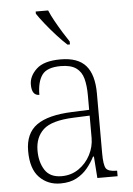

<svg xmlns="http://www.w3.org/2000/svg" viewBox="-55 -807 593 859"><g transform="rotate(-5 242.0 -378.0)"><path d="M182 10Q125 10 87.5 -28.5Q50 -67 50 -147Q50 -226 101.5 -263Q153 -300 262 -304L338 -307V-371Q338 -416 329.5 -447.5Q321 -479 297 -496Q273 -513 228 -513Q166 -513 144 -482Q122 -451 122 -393Q88 -393 88 -442Q88 -480 121.5 -511.5Q155 -543 230 -543Q308 -543 343.5 -502Q379 -461 379 -377V-109Q379 -56 389 -40.5Q399 -25 435 -25H439V0H348L341 -97H337Q324 -71 304 -46.5Q284 -22 254.5 -6Q225 10 182 10ZM190 -22Q233 -22 266.5 -45Q300 -68 319 -104.5Q338 -141 338 -181V-281L265 -278Q167 -274 129.5 -239.5Q92 -205 92 -145Q92 -93 115 -57.5Q138 -22 190 -22ZM267 -606Q247 -624 221 -652.5Q195 -681 172 -710Q149 -739 138 -756V-766H194Q203 -744 218 -717Q233 -690 249 -664Q265 -638 278 -619V-606Z"/></g></svg>

Font: Noto Serif SemiCondensed ExtraLight
Style: Regular
Weight: 200
Width: 4
Designer: Monotype Design Team
Foundry: Monotype Imaging Inc.
Version: Version 2.014